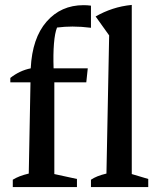

<svg xmlns="http://www.w3.org/2000/svg" viewBox="-20 -761 643 781"><path d="M22 -426V-444Q60 -474 105 -483Q111 -606 169.5 -673Q228 -740 320 -740Q335 -740 350 -738V-648Q311 -653 275 -653Q244 -653 212 -649Q203 -627 199.5 -583.5Q196 -540 198 -483H337L331 -426H201V-53L293 -33V0H32V-30Q45 -38 60.5 -44Q76 -50 97 -55L104 -426ZM350 0V-30Q362 -38 377 -44Q392 -50 413 -55L424 -617L369 -694Q402 -713 438.5 -725Q475 -737 516 -741V-53L583 -33V0Z"/></svg>

Font: Piazzolla SC Medium
Style: Regular
Weight: 500
Designer: Juan Pablo del Peral
Foundry: Huerta Tipografica
Version: Version 1.330